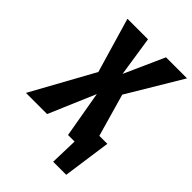

<svg xmlns="http://www.w3.org/2000/svg" viewBox="-291 -800 1071 1071"><g transform="rotate(45 245.0 -264.5)"><path d="M342.8 -373 415 -120.1H478L438 164.1H335L339.8 0H288.1L240.2 -274.9L123 0H-43.9L159.2 -368.2L64 -692.9H226.1L262.2 -456.1L368.2 -692.9H534.2Z"/></g></svg>

Font: Fira Sans Compressed
Style: Bold Italic
Weight: 700
Width: 3
Italic angle: -8°
Designer: Carrois Corporate & Edenspiekermann AG
Foundry: Carrois Corporate GbR & Edenspiekermann AG
Version: Version 4.203;PS 004.203;hotconv 1.0.88;makeotf.lib2.5.64775